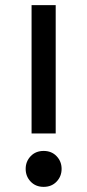

<svg xmlns="http://www.w3.org/2000/svg" viewBox="-20 -720 340 748"><path d="M150 8Q119 8 99.5 -12.5Q80 -33 80 -62Q80 -91 99.5 -111.5Q119 -132 150 -132Q181 -132 200.5 -111.5Q220 -91 220 -62Q220 -33 200.5 -12.5Q181 8 150 8ZM103 -700H197V-200H103Z"/></svg>

Font: PT Root UI Web Medium
Style: Regular
Weight: 500
Designer: Vitaly Kuzmin
Foundry: ParaType Ltd.
Version: Version 1.001W